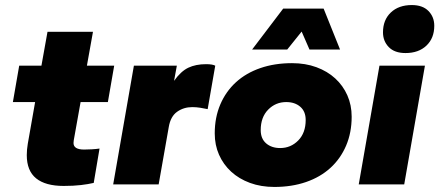

<svg xmlns="http://www.w3.org/2000/svg" viewBox="-20 -730 1739 760"><path d="M232 6Q160 6 123 -24Q86 -54 86 -116Q86 -127 87 -138Q88 -149 90 -161L119 -326H31L56 -470H144L168 -604H348L324 -470H432L407 -326H299L272 -175Q272 -173 271.5 -169.5Q271 -166 271 -164Q271 -138 313 -138Q326 -138 343.5 -139Q361 -140 374 -142L351 -6Q330 -1 300.5 2.5Q271 6 232 6Z M428 0 510 -470H680L669 -410Q696 -448 725.5 -462Q755 -476 796 -476Q821 -476 832 -470L802 -298Q788 -301 772.5 -303.5Q757 -306 741 -306Q707 -306 681 -287.5Q655 -269 648 -227L608 0Z M1066 10Q1013 10 969.5 -6Q926 -22 895 -50.5Q864 -79 847 -117.5Q830 -156 830 -202Q830 -265 852 -316.5Q874 -368 914 -404.5Q954 -441 1010.5 -460.5Q1067 -480 1136 -480Q1189 -480 1232.5 -464Q1276 -448 1307 -419.5Q1338 -391 1355 -352.5Q1372 -314 1372 -268Q1372 -205 1350 -153.5Q1328 -102 1288 -65.5Q1248 -29 1191.5 -9.5Q1135 10 1066 10ZM1089 -144Q1131 -144 1160.5 -174Q1190 -204 1190 -255Q1190 -289 1168.5 -307.5Q1147 -326 1113 -326Q1071 -326 1041.5 -296Q1012 -266 1012 -215Q1012 -181 1033.5 -162.5Q1055 -144 1089 -144ZM1205 -534 1174 -605 1117 -534H978L1101 -696H1261L1326 -534Z M1400 0 1482 -470H1662L1580 0ZM1585 -520Q1542 -520 1519 -543.5Q1496 -567 1496 -602Q1496 -651 1527 -680.5Q1558 -710 1610 -710Q1653 -710 1676 -686.5Q1699 -663 1699 -628Q1699 -579 1668 -549.5Q1637 -520 1585 -520Z"/></svg>

Font: Celebes Black
Style: Italic
Weight: 900
Italic angle: -10°
Designer: Anugrah Pasau
Foundry: Lafontype
Version: Version 1.000; ttfautohint (v1.8.4)